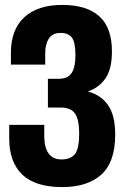

<svg xmlns="http://www.w3.org/2000/svg" viewBox="-20 -742 510 773"><path d="M228 -100.1Q193.4 -100.1 176.3 -123.3Q159.2 -146.5 158.2 -189.9V-239.3H17.1V-185.1Q17.1 -89.4 69.6 -39.1Q122.1 11.2 230.5 11.2Q332.5 11.2 388.2 -39.3Q443.8 -89.8 443.8 -200.2Q443.8 -276.4 415.5 -317.9Q387.2 -359.4 335.4 -373V-374.5Q378.9 -389.2 404.8 -426.8Q430.7 -464.4 430.7 -534.7Q430.7 -630.9 379.6 -676.5Q328.6 -722.2 231.4 -722.2Q131.8 -722.2 77.9 -672.6Q23.9 -623 23.9 -528.8V-481.9H162.1V-524.9Q161.6 -563 176.3 -586.2Q190.9 -609.4 224.1 -609.4Q255.4 -609.4 269.5 -590.6Q283.7 -571.8 283.7 -519Q283.7 -471.2 268.3 -448Q252.9 -424.8 216.8 -424.8H172.9V-309.1H223.1Q266.6 -309.1 282.7 -283.9Q298.8 -258.8 298.8 -204.1Q298.8 -143.1 281.5 -121.6Q264.2 -100.1 228 -100.1Z"/></svg>

Font: Roboto Flex
Style: wght 700 wdth 25 opsz 34 GRAD 0.00 slnt 0.00 XTRA 468 XOPQ 96 YOPQ 79 YTLC 514 YTUC 712 YTAS 750 YTDE -203.00 YTFI 738
Weight: 700
Width: 1
Designer: Berlow after Robertson
Foundry: Google
Version: Version 3.100